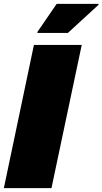

<svg xmlns="http://www.w3.org/2000/svg" viewBox="-20 -976 531 996"><path d="M0 0 156 -743H404L247 0ZM174 -805V-810L274 -956H491V-951L332 -805Z"/></svg>

Font: Saira Expanded Black
Style: Italic
Weight: 900
Width: 7
Italic angle: -12°
Designer: Hector Gatti with collaboration of the Omnibus-Type team
Foundry: Omnibus-Type
Version: Version 1.101